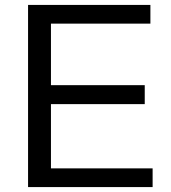

<svg xmlns="http://www.w3.org/2000/svg" viewBox="-20 -760 694 780"><path d="M94 -740H591V-664H187V-414H568V-337H187V-76H600V0H94Z"/></svg>

Font: Encode Sans Wide
Style: Regular
Weight: 400
Designer: Pablo Impallari, Andres Torresi
Foundry: Pablo Impallari, Andres Torresi
Version: Version 1.000; ttfautohint (v1.00) -l 8 -r 50 -G 200 -x 14 -